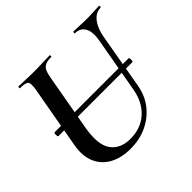

<svg xmlns="http://www.w3.org/2000/svg" viewBox="-154 -803 994 994"><g transform="rotate(-45 343.5 -305.5)"><path d="M59 -297Q56 -297 55 -304Q54 -311 55 -318Q56 -325 59 -325H601Q604 -325 605 -318Q606 -311 605 -304Q604 -297 601 -297ZM559 -501Q568 -554 551 -583.5Q534 -613 496 -613Q493 -613 494 -619Q495 -625 496 -625Q519 -625 542.5 -623.5Q566 -622 594 -622Q619 -622 642.5 -623.5Q666 -625 684 -625Q688 -625 687 -619Q686 -613 684 -613Q648 -613 622.5 -580Q597 -547 588 -494L535 -192Q524 -128 487.5 -82Q451 -36 397 -11Q343 14 277 14Q210 14 162.5 -12Q115 -38 94 -86.5Q73 -135 84 -201L146 -547Q154 -591 144 -602Q134 -613 95 -613Q91 -613 92 -619Q93 -625 94 -625Q118 -625 147 -623.5Q176 -622 207 -622Q242 -622 271.5 -623.5Q301 -625 323 -625Q325 -625 325 -619Q325 -613 323 -613Q295 -613 279.5 -606Q264 -599 256.5 -583Q249 -567 244 -538L189 -229Q170 -120 205 -71.5Q240 -23 313 -23Q390 -23 441 -69.5Q492 -116 505 -198Z"/></g></svg>

Font: Cormorant Light
Style: Italic
Weight: 300
Italic angle: -10°
Designer: Christian Thalmann (Catharsis Fonts)
Foundry: Catharsis Fonts
Version: Version 4.000